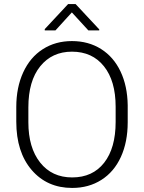

<svg xmlns="http://www.w3.org/2000/svg" viewBox="-20 -925 717 955"><path d="M61 -319.8V-393.1Q61 -490.2 95.5 -565.2Q129.9 -640.1 192.9 -680.4Q255.9 -720.7 337.9 -720.7Q419.9 -720.7 482.7 -681.2Q545.4 -641.6 579.6 -569.3Q613.8 -497.1 615.2 -401.9V-316.9Q615.2 -218.8 581.3 -144.5Q547.4 -70.3 484.4 -30.3Q421.4 9.8 338.9 9.8Q214.4 9.8 137.7 -79.3Q61 -168.5 61 -319.8ZM121.1 -316.9Q121.1 -190.4 179.7 -116.5Q238.3 -42.5 338.9 -42.5Q440.9 -42.5 498 -115.5Q555.2 -188.5 555.2 -318.8V-394Q555.2 -522.5 497.1 -595.2Q439 -668 337.9 -668Q238.8 -668 179.9 -595Q121.1 -522 121.1 -391.1ZM202.6 -773.9V-780.3L318.8 -904.8H356L473.6 -778.8V-773.9H419.4L337.4 -863.3L255.9 -773.9Z"/></svg>

Font: Roboto Light
Style: Regular
Weight: 300
Designer: Google
Version: Version 2.137; 2017